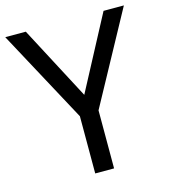

<svg xmlns="http://www.w3.org/2000/svg" viewBox="-107 -800 781 885"><g transform="rotate(-15 283.0 -357.0)"><path d="M283 -363 469 -714H566L328 -277V0H238V-273L0 -714H98Z"/></g></svg>

Font: Noto Sans New Tai Lue
Style: Regular
Weight: 400
Designer: Monotype Design Team
Foundry: Monotype Imaging Inc.
Version: Version 2.003